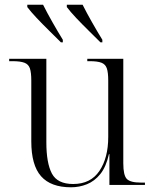

<svg xmlns="http://www.w3.org/2000/svg" viewBox="-20 -786 658 816"><path d="M282 10Q196 10 154.5 -37Q113 -84 113 -185V-443Q113 -478 107 -495.5Q101 -513 83.5 -519.5Q66 -526 33 -526H19V-536H177V-181Q177 -93 200.5 -48.5Q224 -4 291 -4Q365 -4 402.5 -59.5Q440 -115 440 -204V-443Q440 -478 434 -495.5Q428 -513 411 -519.5Q394 -526 361 -526H351V-536H504V-92Q504 -41 519 -25.5Q534 -10 579 -10H596V0H445V-131H443Q431 -77 406.5 -46.5Q382 -16 349.5 -3Q317 10 282 10ZM239 -606Q215 -630 187.5 -657Q160 -684 135.5 -710Q111 -736 96 -756V-766H163Q180 -732 203 -691.5Q226 -651 247 -617V-606ZM407 -606Q383 -630 355.5 -657Q328 -684 303.5 -710Q279 -736 264 -756V-766H331Q348 -732 371 -691.5Q394 -651 415 -617V-606Z"/></svg>

Font: Noto Serif Display Light
Style: Regular
Weight: 300
Designer: Monotype Design Team
Foundry: Monotype Imaging Inc.
Version: Version 2.009